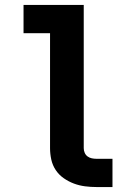

<svg xmlns="http://www.w3.org/2000/svg" viewBox="-20 -755 540 775"><path d="M370 0Q346 0 323 -3Q300 -6 278.5 -14Q257 -22 237.5 -35.5Q218 -49 205 -68.5Q192 -88 187 -111Q182 -134 182 -157V-621H75V-735H318V-157Q318 -147 322 -138Q326 -129 333.5 -123.5Q341 -118 350.5 -116Q360 -114 370 -114H434V0Z"/></svg>

Font: Iosevka Slab Heavy
Style: Regular
Weight: 900
Monospace: yes
Designer: Belleve Invis
Foundry: Belleve Invis
Version: Version 11.1.0; ttfautohint (v1.8.3)